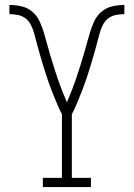

<svg xmlns="http://www.w3.org/2000/svg" viewBox="-20 -755 540 775"><path d="M153 0V-37H230V-294Q222 -309 215 -325Q208 -341 201.5 -357Q195 -373 188.5 -389.5Q182 -406 176.5 -422Q171 -438 165.5 -454.5Q160 -471 155 -488Q150 -505 145 -521.5Q140 -538 135.5 -554.5Q131 -571 126.5 -588Q122 -605 117.5 -621.5Q113 -638 105 -654Q97 -670 83.5 -680.5Q70 -691 52.5 -694.5Q35 -698 18 -698V-735Q42 -735 66.5 -729.5Q91 -724 110 -708Q129 -692 139.5 -669.5Q150 -647 157 -623.5Q164 -600 170.5 -576Q177 -552 184 -528.5Q191 -505 198.5 -481.5Q206 -458 214 -434.5Q222 -411 231 -388Q240 -365 250 -342Q260 -365 269 -388Q278 -411 286 -434.5Q294 -458 301.5 -481.5Q309 -505 316 -528.5Q323 -552 329.5 -576Q336 -600 343 -623.5Q350 -647 360.5 -669.5Q371 -692 390 -708Q409 -724 433.5 -729.5Q458 -735 482 -735V-698Q465 -698 447.5 -694.5Q430 -691 416.5 -680.5Q403 -670 395 -654Q387 -638 382.5 -621.5Q378 -605 373.5 -588Q369 -571 364.5 -554.5Q360 -538 355 -521.5Q350 -505 345 -488Q340 -471 334.5 -454.5Q329 -438 323.5 -422Q318 -406 311.5 -389.5Q305 -373 298.5 -357Q292 -341 285 -325Q278 -309 270 -294V-37H347V0Z"/></svg>

Font: Iosevka Curly Slab Extralight
Style: Regular
Weight: 200
Monospace: yes
Designer: Belleve Invis
Foundry: Belleve Invis
Version: Version 22.1.2; ttfautohint (v1.8.4)